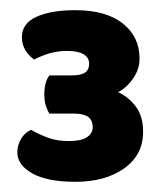

<svg xmlns="http://www.w3.org/2000/svg" viewBox="-20 -722 326 377"><path d="M77 -574H122Q139 -574 147 -579.5Q155 -585 155 -597Q155 -609 144 -615.5Q133 -622 112 -622Q93 -622 76.5 -617Q60 -612 47 -605Q36 -613 29.5 -624Q23 -635 23 -649Q23 -676 51.5 -689Q80 -702 128 -702Q188 -702 221 -676Q254 -650 254 -607Q254 -586 241.5 -568Q229 -550 212 -541Q232 -532 246.5 -513Q261 -494 261 -463Q261 -418 224 -391.5Q187 -365 128 -365Q73 -365 43.5 -381.5Q14 -398 14 -423Q14 -437 21.5 -449.5Q29 -462 41 -467Q57 -458 74.5 -451.5Q92 -445 116 -445Q139 -445 150.5 -452.5Q162 -460 162 -472Q162 -486 153 -492.5Q144 -499 124 -499H77Q73 -505 70 -514.5Q67 -524 67 -536Q67 -561 77 -574Z"/></svg>

Font: Baloo Tamma 2 ExtraBold
Style: Regular
Weight: 800
Designer: Divya Kowshik, Shuchita Grover and Ek Type
Foundry: Ek Type
Version: Version 1.700